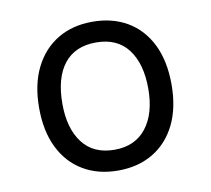

<svg xmlns="http://www.w3.org/2000/svg" viewBox="-65 -596 746 680"><g transform="rotate(-10 308.0 -255.5)"><path d="M308 12Q236.2 12 182.8 -19.6Q129.2 -51.1 99.5 -110.9Q69.8 -170.6 69.8 -255Q69.8 -338.4 99.5 -398.4Q129.2 -458.5 182.8 -490.8Q236.2 -523 308 -523Q379.9 -523 433.6 -491.4Q487.2 -459.8 516.8 -399.9Q546.2 -340 546.2 -255.8Q546.2 -172.2 516.8 -112.2Q487.2 -52.2 433.6 -20.1Q379.9 12 308 12ZM308 -62.8Q381.9 -62.8 422.2 -114.4Q462.5 -166 462.5 -255.8Q462.5 -345.2 423.4 -396.9Q384.4 -448.5 308 -448.5Q232.5 -448.5 193 -398.2Q153.5 -348 153.5 -255Q153.5 -166 193 -114.4Q232.5 -62.8 308 -62.8Z"/></g></svg>

Font: Overpass Mono Light
Style: Regular
Weight: 300
Monospace: yes
Designer: Delve Withrington, Dave Bailey
Foundry: Delve Fonts LLC
Version: Version 4.000